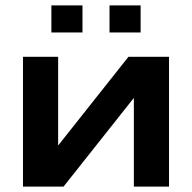

<svg xmlns="http://www.w3.org/2000/svg" viewBox="-20 -690 710 710"><path d="M65 0V-480H195V-152L455 -480H605V0H475V-328L215 0ZM170 -570V-670H285V-570ZM385 -570V-670H500V-570Z"/></svg>

Font: Xolonium
Style: Regular
Weight: 400
Designer: Severin Meyer
Version: Version 4.2